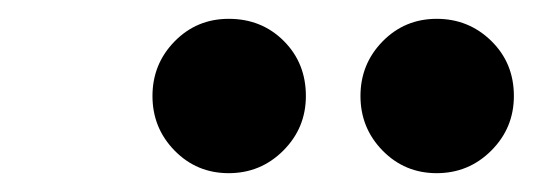

<svg xmlns="http://www.w3.org/2000/svg" viewBox="-20 -807 566 204"><path d="M223 -787Q258 -787 281.5 -763.5Q305 -740 305 -705Q305 -671 281 -647Q257 -623 223 -623Q189 -623 165.5 -647Q142 -671 142 -705Q142 -739 165.5 -763Q189 -787 223 -787ZM526 -705Q526 -671 502 -647Q478 -623 444 -623Q410 -623 386.5 -647Q363 -671 363 -705Q363 -739 386.5 -763Q410 -787 444 -787Q478 -787 502 -763.5Q526 -740 526 -705Z"/></svg>

Font: Nacelle Heavy
Style: Italic
Weight: 800
Italic angle: -12°
Designer: Sora Sagano
Foundry: Sora Sagano
Version: Version 1.000;FEAKit 1.0